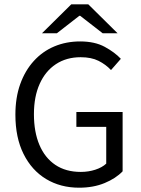

<svg xmlns="http://www.w3.org/2000/svg" viewBox="-20 -861 657 893"><path d="M348 12Q261.4 12 194.5 -28.3Q127.6 -68.6 89.6 -144.8Q51.6 -221 51.6 -327.6Q51.6 -407.1 74.1 -469.9Q96.6 -532.8 137.2 -577.4Q177.8 -622.1 232.8 -645.2Q287.8 -668.3 352.8 -668.3Q421 -668.3 467.4 -643Q513.8 -617.7 542.1 -587.4L496.3 -535.2Q471.7 -561.3 438.2 -578.1Q404.8 -594.9 355 -594.9Q288.9 -594.9 240 -562.6Q191.1 -530.3 164.5 -470.9Q137.8 -411.5 137.8 -329.8Q137.8 -247.3 163.3 -187.1Q188.7 -126.9 237.3 -94.2Q285.9 -61.4 355.9 -61.4Q391.4 -61.4 423.2 -71.7Q455 -82 474.1 -100V-270.9H335.2V-340.1H550.3V-64.2Q518.8 -31.2 466.6 -9.6Q414.5 12 348 12ZM175.3 -706.3 311.6 -841H390.5L526.8 -706.3H457.5L353 -787.5H349L244.6 -706.3Z"/></svg>

Font: SourceSans3VF
Style: Regular
Weight: 200
Designer: Paul D. Hunt
Foundry: Adobe
Version: Version 3.052;hotconv 1.1.0;makeotfexe 2.6.0